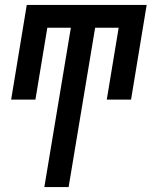

<svg xmlns="http://www.w3.org/2000/svg" viewBox="-20 -540 640 775"><path d="M159 215 266 -428H171L123 -138H25L88 -520H572L509 -138H411L459 -428H364L257 215Z"/></svg>

Font: Iosevka Semibold Extended
Style: Italic
Weight: 600
Width: 7
Italic angle: -9°
Monospace: yes
Designer: Belleve Invis
Foundry: Belleve Invis
Version: Version 32.5.0; ttfautohint (v1.8.4)